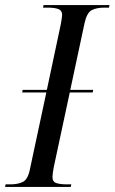

<svg xmlns="http://www.w3.org/2000/svg" viewBox="-44 -734 450 754"><path d="M-24 0 -22 -10H-3Q26 -10 45.5 -19.5Q65 -29 73 -67L138 -371H43L45 -381H140L195 -640Q197 -653 198.5 -661.5Q200 -670 200 -675Q200 -693 185 -698.5Q170 -704 144 -704H125L127 -714H386L384 -704H365Q335 -704 316 -694Q297 -684 288 -643L232 -381H322L320 -371H230L167 -77Q165 -66 163.5 -55.5Q162 -45 162 -39Q162 -20 177.5 -15Q193 -10 218 -10H236L234 0Z"/></svg>

Font: Noto Serif Display Condensed
Style: Italic
Weight: 400
Width: 3
Italic angle: -12°
Designer: Monotype Design Team
Foundry: Monotype Imaging Inc.
Version: Version 2.009